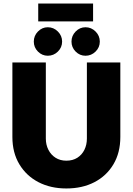

<svg xmlns="http://www.w3.org/2000/svg" viewBox="-20 -1053 752 1085"><path d="M463 -738Q431 -738 407.5 -761.5Q384 -785 384 -818Q384 -851 407.5 -875Q431 -899 463 -899Q496 -899 520 -875Q544 -851 544 -818Q544 -785 520 -761.5Q496 -738 463 -738ZM250 -738Q218 -738 194.5 -761.5Q171 -785 171 -818Q171 -851 194.5 -875Q218 -899 250 -899Q283 -899 307 -875Q331 -851 331 -818Q331 -785 307 -761.5Q283 -738 250 -738ZM355 12Q266 12 197.5 -23.5Q129 -59 89.5 -124.5Q50 -190 50 -279V-700H239V-270Q239 -235 253.5 -206.5Q268 -178 294 -161.5Q320 -145 355 -145Q391 -145 417 -161.5Q443 -178 457 -206.5Q471 -235 471 -270V-700H660V-279Q660 -190 621 -124.5Q582 -59 513.5 -23.5Q445 12 355 12ZM196 -932V-1033H506V-932Z"/></svg>

Font: MuseoModerno Thin ExtraBold
Style: Regular
Weight: 800
Version: Version 1.002